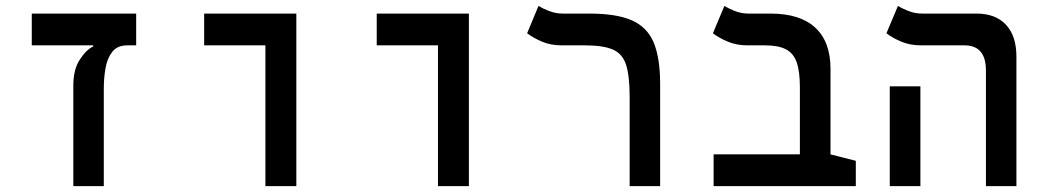

<svg xmlns="http://www.w3.org/2000/svg" viewBox="-20 -632 3556 652"><path d="M442.4 -585.9V-478H87.9V-585.9ZM296.4 -474.1V-509.8L412.6 -478Q378.4 -478 361.3 -456.1Q344.2 -434.1 338.4 -400.9Q332.5 -367.7 332.5 -333V0H229V-342.3Q229 -396 251 -429.7Q272.9 -463.4 296.4 -474.1Z M881.3 0V-585.9H986.3V0ZM673.3 -478V-585.9H985.8V-478Z M1467.3 0V-585.9H1572.3V0ZM1259.3 -478V-585.9H1571.8V-478Z M2221.7 -347.2V0H2118.2V-302.7Q2118.2 -373.5 2106.2 -411.4Q2094.2 -449.2 2061.5 -463.6Q2028.8 -478 1965.8 -478H1888.2Q1850.1 -478 1820.8 -490.5Q1791.5 -502.9 1770 -519L1808.6 -611.8Q1819.8 -604.5 1843 -595.2Q1866.2 -585.9 1890.6 -585.9H1981.9Q2073.2 -585.9 2125.5 -563Q2177.7 -540 2199.7 -487.8Q2221.7 -435.5 2221.7 -347.2Z M2886.2 -85.9V0H2403.3V-107.9H2799.8ZM2800.3 -397.9V0H2696.3V-335.4Q2696.3 -389.6 2685.3 -420.7Q2674.3 -451.7 2648.4 -464.8Q2622.6 -478 2578.1 -478H2518.6Q2481.4 -478 2451.7 -490.5Q2421.9 -502.9 2400.9 -519L2439.9 -611.8Q2451.2 -604.5 2473.9 -595.2Q2496.6 -585.9 2521.5 -585.9H2596.7Q2696.8 -585.9 2748.5 -538.1Q2800.3 -490.2 2800.3 -397.9Z M3328.1 0V-392.1Q3328.1 -478 3255.4 -478H3107.9Q3070.3 -478 3040.8 -490.5Q3011.2 -502.9 2990.2 -519L3029.3 -611.8Q3040.5 -604.5 3063.5 -595.2Q3086.4 -585.9 3110.8 -585.9H3295.9Q3360.8 -585.9 3396.2 -547.9Q3431.6 -509.8 3431.6 -439.5V0ZM3001.5 0V-338.9H3105.5V0Z"/></svg>

Font: Cascadia Code Medium
Style: Regular
Weight: 500
Monospace: yes
Designer: Aaron Bell
Foundry: Saja Typeworks
Version: Version 2407.024